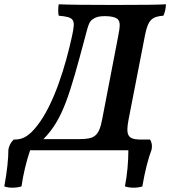

<svg xmlns="http://www.w3.org/2000/svg" viewBox="-78 -699 805 893"><path d="M596 -533C610 -606 628 -622 682 -626C689 -641 693 -659 694 -679C656 -677 601 -676 455 -676C323 -676 241 -677 195 -679C192 -659 192 -641 195 -626C269 -619 274 -610 257 -531C228 -398 174 -213 93 -112C59 -69 30 -50 -9 -50H-14C-28 -37 -36 -21 -39 -3C-39 39 -45 98 -58 168C-37 176 -5 176 22 168C30 112 44 53 62 0H519C519 53 514 112 503 168C527 176 561 176 584 168C596 98 611 39 627 -3C631 -21 628 -37 620 -50H570C517 -52 506 -70 520 -143ZM471 -527 397 -143C382 -65 361 -52 290 -52H124C215 -144 246 -258 318 -527C334 -589 338 -599 354 -610C368 -620 384 -624 410 -624C441 -624 459 -618 467 -612C484 -599 480 -574 471 -527Z"/></svg>

Font: Vollkorn Semibold
Style: Italic
Weight: 600
Italic angle: -11°
Designer: Friedrich Althausen
Foundry: Friedrich Althausen
Version: Version 4.015;PS 004.015;hotconv 1.0.88;makeotf.lib2.5.64775